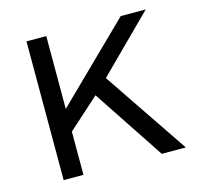

<svg xmlns="http://www.w3.org/2000/svg" viewBox="-83 -615 730 703"><g transform="rotate(-15 282.0 -263.0)"><path d="M75 0V-526H150V-250L432 -526H527L321 -321L538 0H447L268 -270L150 -164V0Z"/></g></svg>

Font: Archivo SemiExpanded Light
Style: Regular
Weight: 300
Width: 6
Designer: Hector Gatti
Foundry: Omnibus-Type
Version: Version 2.001